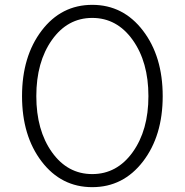

<svg xmlns="http://www.w3.org/2000/svg" viewBox="-20 -748 763 793"><path d="M71 -351Q71 -515 152 -621.5Q233 -728 361 -728Q489 -728 570.5 -621.5Q652 -515 652 -351Q652 -187 570.5 -81Q489 25 361 25Q233 25 152 -81Q71 -187 71 -351ZM130 -351Q130 -210 194.5 -119.5Q259 -29 361 -29Q463 -29 528 -119.5Q593 -210 593 -351Q593 -492 528 -583Q463 -674 361 -674Q259 -674 194.5 -583Q130 -492 130 -351Z"/></svg>

Font: Metropolitano Light
Style: Regular
Weight: 300
Designer: Fonts by Alex Slobzheninov & Chris M. Simpson / Changes by Cristiano Sobral
Foundry: Fonts by Alex Slobzheninov & Chris M. Simpson / Changes by Cristiano Sobral
Version: Version 1.00;August 30, 2020;FontCreator 13.0.0.2681 64-bit